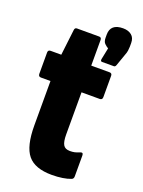

<svg xmlns="http://www.w3.org/2000/svg" viewBox="-135 -760 621 831"><g transform="rotate(20 175.5 -345.0)"><path d="M211 6Q133 6 100 -34Q67 -74 67 -170V-374H23Q11 -374 11 -387V-485Q11 -497 23 -497H72L86 -615Q87 -627 97 -627H199Q210 -627 210 -615V-497H294Q306 -497 306 -485V-387Q306 -374 294 -374H210V-180Q210 -147 218.5 -132.5Q227 -118 249 -118Q261 -118 270.5 -120Q280 -122 294 -128Q307 -133 307 -118V-22Q307 -10 297 -7Q282 -1 259.5 2.5Q237 6 211 6ZM248 -528Q241 -528 242 -538L253 -592Q244 -597 235.5 -605.5Q227 -614 227 -632V-647Q227 -671 241.5 -683.5Q256 -696 285 -696Q309 -696 324 -684Q339 -672 339 -648V-631Q339 -623 337.5 -612.5Q336 -602 331 -590L312 -536Q309 -528 303 -528Z"/></g></svg>

Font: Sofia Sans Extra Condensed Black
Style: Regular
Weight: 900
Designer: Botio Nikoltchev, Ani Petrova
Foundry: lettersoup
Version: Version 4.101